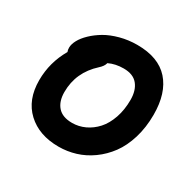

<svg xmlns="http://www.w3.org/2000/svg" viewBox="-134 -846 930 909"><g transform="rotate(30 331.0 -392.0)"><path d="M288.1 -89.8Q181.2 -89.8 116.5 -150.1Q51.8 -210.4 51.8 -316.9Q51.8 -414.1 101.1 -499Q97.2 -508.3 97.2 -521Q97.2 -540 109.4 -562.7Q121.6 -585.4 145.8 -608.6Q169.9 -631.8 202.1 -650.9Q234.4 -669.9 278.8 -681.9Q323.2 -693.8 371.1 -693.8Q487.3 -693.8 545.2 -628.9Q603 -564 603 -445.8Q603 -376 585 -316.9Q566.9 -257.8 536.4 -216.6Q505.9 -175.3 465.3 -146.2Q424.8 -117.2 379.9 -103.5Q335 -89.8 288.1 -89.8ZM183.1 -328.1Q183.1 -277.3 208.7 -248.3Q234.4 -219.2 287.1 -219.2Q323.2 -219.2 356.4 -234.6Q389.6 -250 415.8 -278.8Q441.9 -307.6 457.5 -352.5Q473.1 -397.5 473.1 -452.1Q473.1 -503.9 448.2 -534.4Q423.3 -564.9 371.1 -564.9Q326.2 -564.9 291 -547.9Q286.6 -529.3 266.1 -511.2Q183.1 -436 183.1 -328.1Z"/></g></svg>

Font: Shantell Sans Irregular Bouncy
Style: Regular
Weight: 600
Designer: Stephen Nixon, Anya Danilova, Shantell Martin
Foundry: Arrow Type
Version: Version 1.006;[9816181b4]